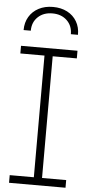

<svg xmlns="http://www.w3.org/2000/svg" viewBox="-64 -1015 492 1050"><g transform="rotate(5 182.5 -489.5)"><path d="M27.5 -710V-752H337.5V-710H205V-42H337.5V0H27.5V-42H160V-710ZM332.5 -839Q333 -880.5 314.2 -912.2Q295.5 -944 261.8 -961.5Q228 -979 183.5 -979Q139 -979 105.2 -961.2Q71.5 -943.5 52.8 -912Q34 -880.5 34 -839H73.5Q73.5 -885.5 104 -914.5Q134.5 -943.5 183.5 -943.5Q232.5 -943.5 263 -914.5Q293.5 -885.5 293.5 -839Z"/></g></svg>

Font: Hepta Slab ExtraLight Light
Style: Regular
Weight: 300
Version: Version 1.100